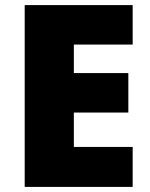

<svg xmlns="http://www.w3.org/2000/svg" viewBox="-20 -734 589 754"><path d="M501 0H77V-714H501V-559H270V-447H484V-292H270V-157H501Z"/></svg>

Font: Noto Sans Hebrew Black
Style: Regular
Weight: 900
Designer: Monotype Design Team
Foundry: Monotype Imaging Inc.
Version: Version 2.003